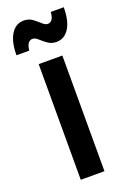

<svg xmlns="http://www.w3.org/2000/svg" viewBox="-147 -760 535 808"><g transform="rotate(-20 121.0 -356.0)"><path d="M68 0V-518H174V0ZM-7 -585Q-7 -645 14 -678.5Q35 -712 71 -712Q93 -712 109.5 -700Q126 -688 138.5 -676Q151 -664 163 -664Q173 -664 181 -673Q189 -682 191 -707H249Q249 -646 228 -613Q207 -580 171 -580Q149 -580 132.5 -592Q116 -604 103.5 -615.5Q91 -627 79 -627Q69 -627 61 -618Q53 -609 50 -585Z"/></g></svg>

Font: Radio Canada Condensed Medium
Style: Regular
Weight: 500
Width: 3
Designer: Charles Daoud, Etienne Aubert Bonn, Alexandre Saumier Demers, Jacques Le Bailly
Foundry: Radio-Canada
Version: Version 2.104; ttfautohint (v1.8.4.7-5d5b);gftools[0.9.28.de